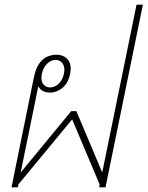

<svg xmlns="http://www.w3.org/2000/svg" viewBox="-20 -797 628 817"><path d="M124 -467Q143 -564 221 -564Q248 -564 264.5 -548Q281 -532 281 -505Q281 -500 279 -486Q271 -444 246 -423.5Q221 -403 195 -403Q177 -403 164 -409Q151 -415 143 -430L68 -63L283 -324H305L415 -63L561 -777H588L429 0H402L404 -12L287 -289L58 -12L56 0H29ZM252 -483Q254 -495 254 -499Q254 -519 243.5 -530.5Q233 -542 217 -542Q197 -542 180.5 -526Q164 -510 158 -483Q156 -471 156 -467Q156 -447 166.5 -436Q177 -425 193 -425Q213 -425 229.5 -440.5Q246 -456 252 -483Z"/></svg>

Font: Trirong Thin
Style: Italic
Weight: 250
Italic angle: -12°
Designer: Katatrad Team
Foundry: CadsonDemak
Version: Version 1.001